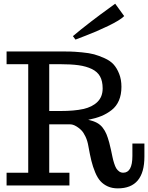

<svg xmlns="http://www.w3.org/2000/svg" viewBox="-20 -1017 813 1053"><path d="M16.1 0ZM661.1 -928.7Q639.6 -906.7 572.8 -874.5Q505.9 -842.3 449.7 -821.3L394 -799.8L379.9 -818.8Q419.4 -852.5 477.3 -897Q535.2 -941.4 573.7 -968.8L611.8 -996.6ZM626 16.1Q595.2 16.1 571.3 5.4Q547.4 -5.4 531 -23.4Q514.6 -41.5 502 -71.8Q489.3 -102.1 481.2 -135Q473.1 -168 464.8 -214.8Q460 -244.1 449.2 -267.1Q438.5 -290 426.5 -302.2Q414.6 -314.5 401.4 -322.5Q388.2 -330.6 379.6 -332.8Q371.1 -335 365.2 -335H250V-69.8H360.8V0H16.1V-69.8H134.8V-665H16.1V-734.9H296.9Q337.9 -734.9 362.5 -734.4Q387.2 -733.9 428.7 -730Q470.2 -726.1 496.1 -719Q522 -711.9 553.5 -697.8Q585 -683.6 603 -663.6Q621.1 -643.6 633.5 -612.3Q646 -581.1 646 -541Q646 -498 632.3 -466.1Q618.7 -434.1 592.5 -413.6Q566.4 -393.1 535.9 -380.6Q505.4 -368.2 463.9 -359.9Q491.7 -354 511 -343.8Q530.3 -333.5 543.2 -316.7Q556.2 -299.8 563.7 -281.5Q571.3 -263.2 579.1 -234.9Q583.5 -218.8 588.6 -195.1Q593.8 -171.4 596.9 -155.8Q600.1 -140.1 605.7 -122.3Q611.3 -104.5 617.4 -94.2Q623.5 -84 633.3 -76.9Q643.1 -69.8 655.8 -69.8Q706.1 -69.8 706.1 -162.1V-230H772V-158.2Q772 16.1 626 16.1ZM250 -408.2H311Q387.2 -408.2 436.8 -419.2Q486.3 -430.2 514.6 -458.3Q543 -486.3 543 -532.2Q543 -571.8 528.8 -597.7Q514.6 -623.5 483.9 -638.4Q453.1 -653.3 411.4 -659.2Q369.6 -665 307.1 -665H250Z"/></svg>

Font: Trocchi
Style: Regular
Weight: 400
Designer: vernon adams
Version: Version 1.0; ttfautohint (v0.8) -l 6 -r 50 -G 100